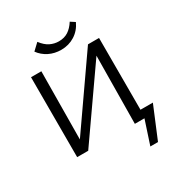

<svg xmlns="http://www.w3.org/2000/svg" viewBox="-238 -1019 1274 1369"><g transform="rotate(-30 398.5 -334.0)"><path d="M648 0V-67H768L734 0ZM596 195 682 -67H768L659 195ZM145 0V-41L575 -658H627V-615L197 0ZM106 0V-658H191L185 0ZM581 0 588 -658H666V0ZM392 -719Q337 -719 292 -741.5Q247 -764 218 -804L271 -854Q302 -813 336 -796.5Q370 -780 407 -780Q452 -780 484.5 -801Q517 -822 543 -863L580 -839Q554 -782 504 -750.5Q454 -719 392 -719Z"/></g></svg>

Font: Ysabeau Office Medium
Style: Regular
Weight: 500
Designer: Christian Thalmann (Catharsis Fonts)
Version: Version 2.001;gftools[0.9.30]; featfreeze: tnum,lnum,ss02